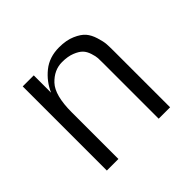

<svg xmlns="http://www.w3.org/2000/svg" viewBox="-122 -621 762 762"><g transform="rotate(-45 258.5 -240.0)"><path d="M80.1 0V-472.2H142.1V-375Q161.1 -418.9 199 -449.5Q236.8 -480 292 -480Q332 -480 360.6 -467.5Q389.2 -455.1 403.1 -439Q417 -422.9 425 -397Q433.1 -371.1 434.1 -355Q435.1 -338.9 435.1 -314.9V0H371.1V-311Q371.1 -329.1 370.6 -340.1Q370.1 -351.1 364 -370.1Q357.9 -389.2 346.9 -400.6Q335.9 -412.1 313.5 -421.1Q291 -430.2 258.8 -430.2Q213.9 -430.2 179.4 -393.6Q145 -356.9 145 -262.2V0Z"/></g></svg>

Font: CMU Bright
Style: Roman
Weight: 500
Version: Version 0.7.0